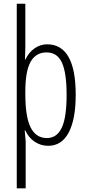

<svg xmlns="http://www.w3.org/2000/svg" viewBox="-20 -780 476 1040"><path d="M231.9 -496.1Q173.8 -496.1 145.5 -444.8Q117.2 -393.6 117.2 -284.2V-269Q117.2 -147 146 -89.6Q174.8 -32.2 233.9 -32.2Q287.6 -32.2 314.2 -87.4Q340.8 -142.6 340.8 -266.1Q340.8 -385.7 315.4 -440.9Q290 -496.1 231.9 -496.1ZM117.2 -457Q136.2 -496.6 167.5 -518.3Q198.7 -540 234.9 -540Q390.1 -540 390.1 -266.1Q390.1 -133.8 352.1 -62Q314 9.8 241.2 9.8Q200.2 9.8 167 -12.9Q133.8 -35.6 117.2 -73.2H113.8L119.1 -15.1V240.2H70.8V-759.8H117.2V-523.4L115.2 -457Z"/></svg>

Font: TypoPRO Open Sans Condensed
Style: Regular
Weight: 300
Width: 3
Foundry: Ascender Corporation
Version: Version 1.10